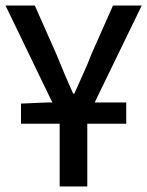

<svg xmlns="http://www.w3.org/2000/svg" viewBox="-22 -675 533 695"><path d="M54 -227V-300L145 -304H435V-227ZM194 0V-249L-2 -655H104L182 -479Q197 -442 211.5 -407.5Q226 -373 243 -336H247Q263 -373 279 -407.5Q295 -442 309 -479L387 -655H491L294 -249V0Z"/></svg>

Font: Source Sans 3 Medium
Style: Regular
Weight: 500
Designer: Paul D. Hunt
Foundry: Adobe
Version: Version 3.052;hotconv 1.1.0;makeotfexe 2.6.0